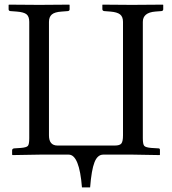

<svg xmlns="http://www.w3.org/2000/svg" viewBox="-20 -666 740 827"><path d="M595.2 -571.8V-70.8Q595.2 -43.9 601.6 -37.4Q607.9 -30.8 631.8 -28.8L663.1 -26.9Q668.9 -26.9 668.9 -20V0L668 2Q582 0 551.8 0H424.8Q399.9 0 387 33Q374 65.9 368.2 141.1H333Q321.8 0 275.9 0H152.8L34.2 2L32.2 0V-18.1Q32.2 -25.9 41 -26.9L69.8 -28.8Q93.8 -30.8 99.9 -37.4Q106 -43.9 106 -70.8V-571.8Q106 -594.7 94.5 -604.2Q83 -613.8 51.8 -616.2L24.9 -618.2Q17.1 -619.1 17.1 -626V-645L19 -646Q109.9 -645 148.9 -645L277.8 -646L279.8 -645V-626Q279.8 -619.1 272 -618.2L246.1 -616.2Q215.3 -614.3 203.1 -603.5Q190.9 -592.8 190.9 -571.8V-83Q190.9 -39.1 228 -39.1H474.1Q496.1 -39.1 502.9 -48.1Q509.8 -57.1 509.8 -83V-571.8Q509.8 -593.8 497.3 -603.8Q484.9 -613.8 455.1 -616.2L429.2 -618.2Q421.4 -619.1 420.9 -626V-645L421.9 -646Q508.8 -645 547.9 -645L681.2 -646L683.1 -645V-626Q683.1 -619.1 674.8 -618.2L648.9 -616.2Q595.2 -611.8 595.2 -571.8Z"/></svg>

Font: Linux Libertine Display
Style: Regular
Weight: 400
Designer: Philipp H. Poll
Foundry: Philipp H. Poll
Version: Version 5.0.9